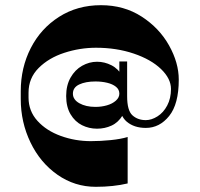

<svg xmlns="http://www.w3.org/2000/svg" viewBox="-20 -720 769 740"><path d="M472 -13Q417 0 349 0Q268 0 201.5 -46.5Q135 -93 97.5 -171Q60 -249 60 -338V-369Q60 -459 98.5 -534.5Q137 -610 207.5 -655Q278 -700 369 -700Q458 -700 526 -656Q594 -612 631.5 -545Q669 -478 669 -413Q669 -319 632 -273Q595 -227 542 -227Q497 -227 468.5 -251Q440 -275 440 -328V-483H470V-349Q470 -294 490.5 -275.5Q511 -257 542 -257Q564 -257 587 -271.5Q610 -286 624.5 -313.5Q639 -341 639 -377Q639 -417 600.5 -454Q562 -491 495.5 -513.5Q429 -536 350 -536Q288 -536 228 -516.5Q168 -497 129 -458Q90 -419 90 -363V-344Q90 -292 124.5 -254Q159 -216 214.5 -196Q270 -176 330 -176Q367 -176 406.5 -180Q446 -184 472 -192ZM470 -350Q470 -304 453 -276Q436 -248 410 -236Q384 -224 354 -224Q323 -224 296 -237.5Q269 -251 252 -279.5Q235 -308 235 -350Q235 -391 252 -421Q269 -451 296.5 -466.5Q324 -482 354 -482Q383 -482 409.5 -468.5Q436 -455 453 -425.5Q470 -396 470 -350L440 -359Q440 -375 427 -385.5Q414 -396 393 -401Q372 -406 348 -406Q310 -406 285.5 -394.5Q261 -383 261 -359Q261 -336 286 -322Q311 -308 348 -308Q371 -308 392 -314Q413 -320 426.5 -332Q440 -344 440 -359Z"/></svg>

Font: Space Cowgirl
Style: Regular
Weight: 400
Designer: Valery Marier
Foundry: Valery Marier
Version: Version 1.000